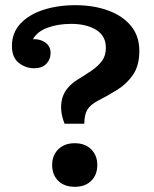

<svg xmlns="http://www.w3.org/2000/svg" viewBox="-20 -711 593 740"><path d="M229 -234Q208 -286 219.5 -330.5Q231 -375 282 -406Q308 -422 332.5 -438.5Q357 -455 372.5 -475.5Q388 -496 388 -527Q388 -573 350.5 -596Q313 -619 254 -619Q204 -619 164 -604.5Q124 -590 107 -560Q136 -561 155.5 -546.5Q175 -532 175 -507Q175 -482 158 -464.5Q141 -447 108 -448Q77 -449 51.5 -469.5Q26 -490 26 -534Q26 -584 58 -619Q90 -654 145.5 -672.5Q201 -691 271 -691Q341 -691 397 -670.5Q453 -650 485 -611Q517 -572 517 -515Q517 -458 492.5 -422.5Q468 -387 430.5 -364Q393 -341 356 -322Q328 -307 316.5 -288Q305 -269 305 -234ZM268 9Q228 9 204.5 -14Q181 -37 181 -75Q181 -112 204.5 -135.5Q228 -159 268 -159Q308 -159 331.5 -135.5Q355 -112 355 -75Q355 -37 331.5 -14Q308 9 268 9Z"/></svg>

Font: Montagu Slab 16pt Medium
Style: Regular
Weight: 500
Designer: Florian Karsten
Foundry: Florian Karsten
Version: Version 1.000; ttfautohint (v1.8.3)